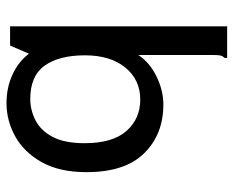

<svg xmlns="http://www.w3.org/2000/svg" viewBox="-84 -623 718 590"><g transform="rotate(90 275.0 -328.0)"><path d="M297 11Q249 11 209 -7.5Q169 -26 145 -58L120 0H61V-667H158V-659Q152 -653 150.5 -646Q149 -639 149 -622V-394Q173 -430 216 -450.5Q259 -471 301 -471Q393 -471 451 -412Q509 -353 509 -235Q509 -152 478.5 -97.5Q448 -43 399.5 -16Q351 11 297 11ZM284 -62Q318 -62 349.5 -78Q381 -94 400.5 -130.5Q420 -167 420 -229Q420 -315 382.5 -357.5Q345 -400 286 -400Q225 -400 187.5 -354Q150 -308 150 -230Q150 -151 181.5 -106.5Q213 -62 284 -62Z"/></g></svg>

Font: Inconsolata SemiExpanded Medium
Style: Regular
Weight: 500
Width: 6
Monospace: yes
Designer: Raph Levien, Cyreal, Brenton Simpson
Foundry: Raph Levien, Cyreal, Google
Version: Version 3.001; ttfautohint (v1.8.2.53-6de2)